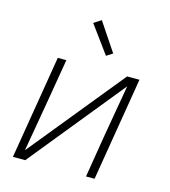

<svg xmlns="http://www.w3.org/2000/svg" viewBox="-112 -841 823 931"><g transform="rotate(15 300.0 -376.0)"><path d="M39 0 125 -520H168L133 -312Q122 -245 110 -178.5Q98 -112 87 -46L473 -520H535L449 0H406L440 -208Q451 -275 463 -341.5Q475 -408 486 -474L101 0ZM348 -590 247 -728 284 -752 379 -610Z"/></g></svg>

Font: Iosevka XLt Ex Obl
Style: Regular
Weight: 200
Width: 7
Italic angle: -9°
Monospace: yes
Designer: Belleve Invis
Foundry: Belleve Invis
Version: Version 32.5.0; ttfautohint (v1.8.4)